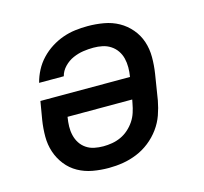

<svg xmlns="http://www.w3.org/2000/svg" viewBox="-84 -621 767 722"><g transform="rotate(-15 300.0 -260.0)"><path d="M255 8Q223 8 192.5 2.5Q162 -3 136 -17.5Q110 -32 91.5 -55.5Q73 -79 63.5 -107.5Q54 -136 54 -167.5Q54 -199 59 -231L71 -302H420V-303Q423 -321 423 -339Q423 -357 419 -373.5Q415 -390 405.5 -404Q396 -418 381.5 -427.5Q367 -437 350 -440.5Q333 -444 315 -444Q295 -444 275 -441Q255 -438 235.5 -429.5Q216 -421 200.5 -405Q185 -389 180 -369H84Q90 -393 102 -416Q114 -439 132 -458Q150 -477 172 -491Q194 -505 218 -513.5Q242 -522 266.5 -525Q291 -528 315 -528Q347 -528 378 -522.5Q409 -517 435 -502.5Q461 -488 480.5 -465Q500 -442 509.5 -413.5Q519 -385 519 -353Q519 -321 514 -289L498 -189Q493 -162 483.5 -135Q474 -108 456.5 -84Q439 -60 415.5 -41.5Q392 -23 365 -12Q338 -1 310.5 3.5Q283 8 255 8ZM256 -76Q273 -76 290.5 -79Q308 -82 324.5 -89.5Q341 -97 355 -109.5Q369 -122 379 -137Q389 -152 394.5 -169Q400 -186 403 -203L406 -218H154V-217Q151 -199 150.5 -181.5Q150 -164 154 -147Q158 -130 167 -116Q176 -102 190 -92.5Q204 -83 221 -79.5Q238 -76 256 -76Z"/></g></svg>

Font: Iosevka SS04 Md Ex Obl
Style: Regular
Weight: 500
Width: 7
Italic angle: -9°
Monospace: yes
Designer: Belleve Invis
Foundry: Belleve Invis
Version: Version 19.0.0; ttfautohint (v1.8.4)